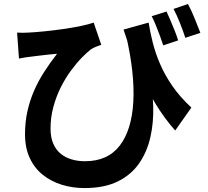

<svg xmlns="http://www.w3.org/2000/svg" viewBox="-20 -862 1040 961"><path d="M723.9 -748.9Q731.2 -701.8 744.4 -649.4Q757.6 -596.9 781.1 -541.9Q804.6 -486.8 842.7 -431.8Q880.7 -376.8 937.8 -323.6L856.9 -208.7Q802.5 -269.8 756.7 -345.6Q711 -421.4 672.2 -513.4Q633.5 -605.5 598.3 -714ZM65.6 -698.9Q92.7 -696.9 122.1 -698.9Q157.8 -700.7 203.7 -705.3Q249.7 -709.9 296.7 -716.7Q343.8 -723.4 384.1 -731.8Q424.5 -740.2 448.9 -748.9L486.8 -637.8Q476.2 -634.3 462.1 -628.7Q448 -623.1 436.3 -616Q416.1 -600.7 389.6 -573.5Q363 -546.4 335.4 -509.1Q307.8 -471.8 284.9 -426.3Q262 -380.8 247.5 -328.3Q233 -275.7 233 -218.3Q233 -174.2 246.4 -143.3Q259.9 -112.3 283.2 -93Q306.5 -73.7 338.1 -64.3Q369.7 -55 405.2 -55Q519.3 -55 579.4 -133.2Q639.5 -211.4 647.3 -353.5Q655 -495.6 610.5 -686.5L727.7 -495.1Q744 -414.3 746.8 -332.4Q749.5 -250.5 733 -176.7Q716.6 -102.9 676.9 -45.1Q637.3 12.6 569.8 46Q502.3 79.3 402.6 79.3Q342.3 79.3 288.6 62.5Q234.9 45.7 193.6 12.5Q152.2 -20.7 128.7 -71.5Q105.2 -122.2 105.2 -189.9Q105.2 -251 117.2 -304.9Q129.2 -358.8 150.4 -407.5Q171.6 -456.3 201.1 -502.1Q230.6 -548 265.5 -592.9Q246.9 -591.5 221.6 -588.7Q196.4 -585.8 172.7 -583.1Q149.1 -580.5 134.1 -578.2Q118.8 -576.5 105.4 -574.5Q92 -572.5 74.9 -568.9ZM813.6 -804.4Q823.1 -783.7 834.1 -757.6Q845 -731.6 855.3 -706.2Q865.5 -680.8 871.6 -659.8L797.1 -634.9Q789.4 -659 779.8 -684.6Q770.2 -710.2 760.2 -735.1Q750.3 -760 739.3 -780.9ZM920.8 -842Q937.5 -811 954.4 -769.6Q971.3 -728.1 982.8 -697.7L907.6 -672.7Q896.3 -707.3 880.7 -746.7Q865.2 -786.1 848.7 -817.3Z"/></svg>

Font: Noto Sans HK Thin
Style: Regular
Weight: 100
Designer: Ryoko NISHIZUKA 西塚涼子 (kana, bopomofo & ideographs); Paul D. Hunt (Latin, Greek & Cyrillic); Sandoll Communications 산돌커뮤니
Foundry: Adobe
Version: Version 2.004-H2;hotconv 1.0.118;makeotfexe 2.5.65603